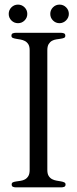

<svg xmlns="http://www.w3.org/2000/svg" viewBox="-20 -808 331 828"><path d="M184.1 -75.2Q184.1 -58.6 189.9 -49.3Q195.8 -40 204.6 -35.4Q213.4 -30.8 223.4 -29.1Q233.4 -27.3 242.2 -25.9Q251 -24.4 256.8 -21.7Q262.7 -19 262.7 -12.7Q262.7 -4.4 256.6 -2.2Q250.5 0 244.1 0H48.8Q42.5 0 36.4 -2.2Q30.3 -4.4 30.3 -12.7Q30.3 -19.5 36.1 -22Q42 -24.4 50.5 -25.6Q59.1 -26.9 69.1 -28.3Q79.1 -29.8 87.6 -34.4Q96.2 -39.1 102.1 -48.6Q107.9 -58.1 107.9 -75.2V-591.3Q107.9 -607.9 102.1 -617.2Q96.2 -626.5 87.4 -631.1Q78.6 -635.7 68.6 -637.5Q58.6 -639.2 49.8 -640.6Q41 -642.1 35.2 -644.5Q29.3 -647 29.3 -653.8Q29.3 -662.1 35.4 -664.3Q41.5 -666.5 47.9 -666.5H243.2Q249.5 -666.5 255.6 -664.3Q261.7 -662.1 261.7 -653.8Q261.7 -647 255.9 -644.5Q250 -642.1 241.5 -640.9Q232.9 -639.6 222.9 -638.2Q212.9 -636.7 204.3 -632.1Q195.8 -627.4 189.9 -617.9Q184.1 -608.4 184.1 -591.3ZM17.6 -748Q17.6 -764.6 29.3 -776.4Q41 -788.1 57.6 -788.1Q74.2 -788.1 85.9 -776.4Q97.7 -764.6 97.7 -748Q97.7 -731.4 85.9 -719.7Q74.2 -708 57.6 -708Q41 -708 29.3 -719.7Q17.6 -731.4 17.6 -748ZM196.8 -748Q196.8 -764.6 208.5 -776.4Q220.2 -788.1 236.8 -788.1Q253.4 -788.1 265.1 -776.4Q276.9 -764.6 276.9 -748Q276.9 -739.7 273.7 -732.7Q270.5 -725.6 264.9 -720Q259.3 -714.4 252 -711.2Q244.6 -708 236.8 -708Q220.2 -708 208.5 -719.7Q196.8 -731.4 196.8 -748Z"/></svg>

Font: Atsinvsda
Style: Regular
Weight: 400
Designer: Al Webster
Foundry: Al Webster and Michael Everson
Version: Version 2.000